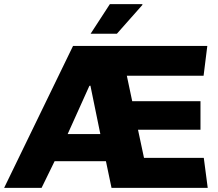

<svg xmlns="http://www.w3.org/2000/svg" viewBox="-29 -908 1055 928"><path d="M-9 0 324 -686H973L955 -542H584L610 -419H940V-281H638L667 -145H956L975 0H510L483 -129H235L172 0ZM298 -260H456L408 -494L403 -493ZM409 -745 502 -888H658L660 -885L536 -745Z"/></svg>

Font: Chivo Medium ExtraBold
Style: Regular
Weight: 800
Version: Version 2.002